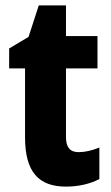

<svg xmlns="http://www.w3.org/2000/svg" viewBox="-20 -683 412 713"><path d="M272 -118C240 -118 225 -136 225 -174V-429H342V-549H225V-663H124L86 -546L14 -503V-429H73V-173C73 -44 124 10 225 10C274 10 316 -1 349 -18V-135C321 -124 296 -118 272 -118Z"/></svg>

Font: Noto Sans Gurmukhi UI Condensed ExtraBold
Style: Regular
Weight: 800
Width: 3
Designer: Jelle Bosma - Monotype Design Team
Foundry: Monotype Imaging Inc.
Version: Version 2.004